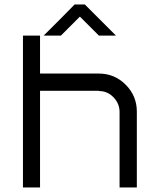

<svg xmlns="http://www.w3.org/2000/svg" viewBox="-20 -823 700 843"><path d="M505 0V-333.3Q504.2 -369.2 477.9 -396.2Q451.7 -423.3 414.2 -423.3V-424.2H155.8V0H80.8V-666.7H155.8V-500H414.2Q483.3 -500 532.1 -450.8Q580.8 -401.7 580.8 -333.3V0ZM352.5 -803.3 489.2 -666.7H414.2L330.8 -750L247.5 -666.7H171.7Q255 -749.2 307.5 -803.3Z"/></svg>

Font: 0xA000-Squarish
Style: Squareish
Weight: 400
Version: Version 0.1